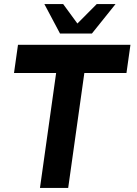

<svg xmlns="http://www.w3.org/2000/svg" viewBox="-20 -919 670 939"><path d="M618 -700 598.5 -562H392.5L313.5 0H175.5L254.5 -562H48.5L68 -700ZM273.5 -755 197 -899H289L358.5 -804L453 -899H545L429.5 -755Z"/></svg>

Font: Urbanist ExtraBold
Style: Italic
Weight: 800
Italic angle: -8°
Designer: Corey Hu
Foundry: Corey Hu
Version: Version 1.321; ttfautohint (v1.8.4.7-5d5b)